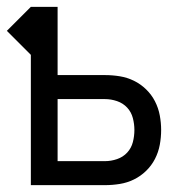

<svg xmlns="http://www.w3.org/2000/svg" viewBox="-26 -540 546 560"><path d="M64 0V-380L-6 -450L64 -520H142V-321H280Q302 -321 323.5 -317.5Q345 -314 364.5 -304.5Q384 -295 400 -279.5Q416 -264 426 -244.5Q436 -225 440 -203.5Q444 -182 444 -161Q444 -139 440 -117.5Q436 -96 426 -76.5Q416 -57 400 -41.5Q384 -26 364.5 -16.5Q345 -7 323.5 -3.5Q302 0 280 0ZM142 -70H280Q298 -70 315.5 -76Q333 -82 345 -95Q357 -108 361.5 -125.5Q366 -143 366 -161Q366 -178 361.5 -195.5Q357 -213 345 -226Q333 -239 315.5 -245Q298 -251 280 -251H142Z"/></svg>

Font: Iosevka Curly
Style: Regular
Weight: 400
Monospace: yes
Designer: Belleve Invis
Foundry: Belleve Invis
Version: Version 22.1.2; ttfautohint (v1.8.4)